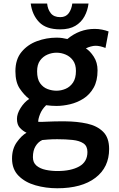

<svg xmlns="http://www.w3.org/2000/svg" viewBox="-20 -770 654 1053"><path d="M294 262.5Q231 262.5 174.2 246.2Q117.5 230 81.8 194Q46 158 46 99.5Q46 46.5 72.2 9.8Q98.5 -27 125.5 -42Q105.5 -51.5 89.2 -68.8Q73 -86 73 -118Q73 -146 92.8 -177.5Q112.5 -209 140 -227.5Q112.5 -248.5 88.5 -283.8Q64.5 -319 64.5 -379.5Q64.5 -444.5 98 -485Q131.5 -525.5 183.2 -544.5Q235 -563.5 290 -563.5Q306 -563.5 320.8 -561.5Q335.5 -559.5 349.5 -556Q416 -611.5 499.5 -611.5Q520 -611.5 539.8 -607.5Q559.5 -603.5 575.5 -597.5L558.5 -507Q528 -519 504 -519Q493 -519 478 -515Q463 -511 451 -504.5Q473.5 -491 494.2 -459.2Q515 -427.5 515 -384Q515 -326.5 493.5 -288.8Q472 -251 437.8 -229.2Q403.5 -207.5 364.2 -198.2Q325 -189 290 -189Q278 -189 262.2 -190Q246.5 -191 233 -193Q210.5 -171 200 -145Q189.5 -119 189.5 -102Q200 -100.5 239.8 -102.8Q279.5 -105 338.5 -104.5Q403.5 -104 458 -92Q512.5 -80 545.5 -47.5Q578.5 -15 578.5 47Q578.5 148 503.2 205.2Q428 262.5 294 262.5ZM290 -272.5Q315.5 -272.5 340 -283Q364.5 -293.5 380.5 -317.2Q396.5 -341 396.5 -381Q396.5 -416 380.8 -438Q365 -460 340.5 -470.5Q316 -481 290 -481Q264.5 -481 240 -470.5Q215.5 -460 199.5 -437.8Q183.5 -415.5 183.5 -379Q183.5 -336.5 200 -313.5Q216.5 -290.5 241 -281.5Q265.5 -272.5 290 -272.5ZM294.5 168Q369.5 168 414.5 142.8Q459.5 117.5 459.5 63.5Q459.5 31 437.5 16.2Q415.5 1.5 378 -2.5Q340.5 -6.5 294 -6.5Q266 -6.5 244.2 -4.8Q222.5 -3 212 -2Q189.5 8 175 31.8Q160.5 55.5 160.5 92Q160.5 122 180.2 138.5Q200 155 230.8 161.5Q261.5 168 294.5 168ZM310.5 -609Q232.5 -609 194.5 -648.8Q156.5 -688.5 148.5 -750.5H238.5Q241.5 -719 258.5 -697.5Q275.5 -676 310.5 -676Q341 -676 356.8 -697.5Q372.5 -719 376.5 -750.5H465.5Q461 -713 443.5 -680.5Q426 -648 393.5 -628.5Q361 -609 310.5 -609Z"/></svg>

Font: Junction SemiBold
Style: Regular
Weight: 600
Designer: Caroline Hadilaksono
Foundry: Caroline Hadilaksono, Tyler Finck, The League of Moveable Type
Version: Version 2.000; ttfautohint (v1.8.3)